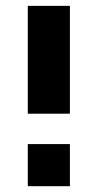

<svg xmlns="http://www.w3.org/2000/svg" viewBox="-20 -642 336 662"><path d="M75.8 -250V-621.8H221V-250ZM75.8 0V-145.2H221V0Z"/></svg>

Font: Playfair 9pt Black
Style: Regular
Weight: 900
Designer: Claus Eggers Sørensen
Foundry: Claus Eggers Sørensen
Version: Version 2.203